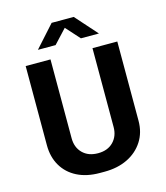

<svg xmlns="http://www.w3.org/2000/svg" viewBox="-129 -983 941 1091"><g transform="rotate(-15 342.0 -437.5)"><path d="M322 10Q245 10 189 -18.5Q133 -47 102.5 -99Q72 -151 72 -220V-686H218V-222Q218 -168 251.5 -134.5Q285 -101 342 -101Q399 -101 432 -135Q465 -169 465 -222V-686H611V-220Q611 -151 577.5 -99Q544 -47 485.5 -18.5Q427 10 350 10ZM163 -757 278 -885H408L522 -757H416L326 -857H360L267 -757Z"/></g></svg>

Font: Chivo Medium SemiBold
Style: Regular
Weight: 600
Version: Version 2.002